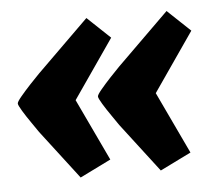

<svg xmlns="http://www.w3.org/2000/svg" viewBox="-37 -466 499 451"><g transform="rotate(-5 212.5 -241.0)"><path d="M325 -55 237 -170Q231 -179 220.5 -194Q210 -209 201.5 -223Q193 -237 193 -241Q193 -245 203 -257Q213 -269 226.5 -283.5Q240 -298 249 -307L371 -427L425 -376L329 -237L398 -91ZM136 -55 48 -170Q42 -179 31.5 -194Q21 -209 12.5 -223Q4 -237 4 -241Q4 -245 14 -257Q24 -269 37.5 -283.5Q51 -298 60 -307L182 -427L236 -376L140 -237L209 -91Z"/></g></svg>

Font: Faustina Light ExtraBold
Style: Italic
Weight: 800
Italic angle: -8°
Version: Version 1.200